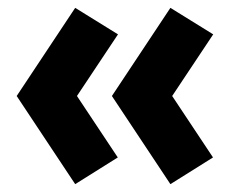

<svg xmlns="http://www.w3.org/2000/svg" viewBox="-20 -505 621 489"><path d="M414 -36 265 -260.5 414 -485 523 -417.5 418.5 -260.5 522.5 -104ZM171.5 -36 22.5 -260.5 171.5 -485 280.5 -417.5 176 -260.5 280 -104Z"/></svg>

Font: Geologica Cursive
Style: Bold
Weight: 700
Designer: Sindre Bremnes, Frode Helland
Foundry: Monokrom Skriftforlag AS
Version: Version 1.010;gftools[0.9.28]